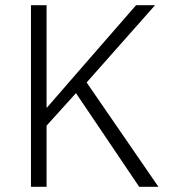

<svg xmlns="http://www.w3.org/2000/svg" viewBox="-20 -718 650 738"><path d="M272 -360 159 -235V0H99V-698H159V-305H161L273 -434L503 -698H576L313 -401L589 0H515Z"/></svg>

Font: IBM Plex Thai Light
Style: Regular
Weight: 300
Designer: Mike Abbink, Paul van der Laan, Pieter van Rosmalen, Ben Mitchell, Mark Frömberg
Foundry: Bold Monday
Version: Version 1.0